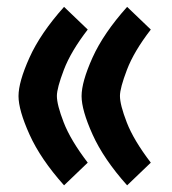

<svg xmlns="http://www.w3.org/2000/svg" viewBox="-20 -523 502 562"><path d="M218.8 -241.7Q218.8 -283.2 250.7 -354.2Q282.7 -425.3 352.1 -502.9L421.4 -436.5Q372.1 -372.6 351.6 -318.8Q331.1 -265.1 331.1 -242.2Q331.1 -216.3 351.1 -164.6Q371.1 -112.8 421.4 -46.9L352.1 19.5Q283.2 -57.6 251 -129.2Q218.8 -200.7 218.8 -241.7ZM34.2 -241.7Q34.2 -283.2 66.2 -354.2Q98.1 -425.3 167.5 -502.9L236.8 -436.5Q187.5 -372.6 167 -318.8Q146.5 -265.1 146.5 -242.2Q146.5 -216.3 166.5 -164.6Q186.5 -112.8 236.8 -46.9L167.5 19.5Q98.6 -57.6 66.4 -129.2Q34.2 -200.7 34.2 -241.7Z"/></svg>

Font: Vazir FD-UI
Style: Bold-FD-UI
Weight: 700
Designer: Saber Rastikerdar
Foundry: Saber Rastikerdar
Version: Version 30.0.0